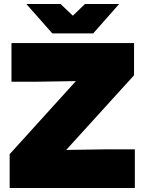

<svg xmlns="http://www.w3.org/2000/svg" viewBox="-20 -934 718 954"><path d="M28 0H650V-192H509L309 -189L646 -560V-720H37V-528H165L357 -531L28 -168ZM111 -914 240 -768H443L572 -914H402L342 -856L281 -914Z"/></svg>

Font: Aspekta 950
Style: Regular
Weight: 950
Designer: Ivo Dolenc
Version: Version 2.000